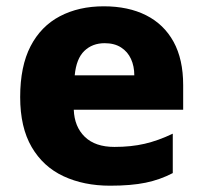

<svg xmlns="http://www.w3.org/2000/svg" viewBox="-20 -579 643 609"><path d="M309 -559Q387 -559 443.5 -530.5Q500 -502 530.5 -446.5Q561 -391 561 -309V-231H214Q216 -177 249 -145Q282 -113 343 -113Q396 -113 439 -123Q482 -133 528 -155V-30Q488 -9 442 0.5Q396 10 329 10Q246 10 181.5 -20Q117 -50 80.5 -112.5Q44 -175 44 -271Q44 -369 77 -432.5Q110 -496 170 -527.5Q230 -559 309 -559ZM312 -442Q273 -442 247.5 -417.5Q222 -393 217 -340H406Q406 -369 395.5 -392Q385 -415 364 -428.5Q343 -442 312 -442Z"/></svg>

Font: Noto Sans Thai ExtraBold
Style: Regular
Weight: 800
Version: Version 2.001